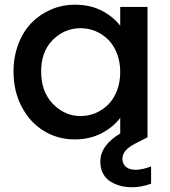

<svg xmlns="http://www.w3.org/2000/svg" viewBox="-20 -580 718 811"><path d="M37.1 -277.8Q37.1 -340.3 57.4 -393.6Q77.6 -446.8 112.5 -482.9Q147.5 -519 195.1 -539.6Q242.7 -560.1 296.9 -560.1Q361.3 -560.1 410.2 -534.7Q459 -509.3 487.8 -471.2V-550.8H603V0L554.2 24.9Q522.9 41 510 56.6Q497.1 72.3 497.1 90.8Q497.1 111.8 511.7 124.5Q526.4 137.2 551.8 137.2Q581.1 137.2 618.2 123V195.8Q578.6 210.9 537.1 210.9Q512.2 210.9 489.5 205.1Q466.8 199.2 447 187.3Q427.2 175.3 415.5 153.6Q403.8 131.8 403.8 103Q403.8 33.7 487.8 -16.1V-82Q458.5 -43 408.9 -17.1Q359.4 8.8 294.9 8.8Q223.6 8.8 165 -27.1Q106.4 -63 71.8 -128.9Q37.1 -194.8 37.1 -277.8ZM487.8 -275.9Q487.8 -318.8 473.9 -354.5Q460 -390.1 436.5 -413.1Q413.1 -436 383.3 -448.5Q353.5 -460.9 320.8 -460.9Q252.9 -460.9 203.4 -411.9Q153.8 -362.8 153.8 -277.8Q153.8 -192.4 203.6 -141.1Q253.4 -89.8 320.8 -89.8Q353.5 -89.8 383.3 -102.3Q413.1 -114.7 436.5 -137.9Q460 -161.1 473.9 -196.8Q487.8 -232.4 487.8 -275.9Z"/></svg>

Font: SVN-Poppins Medium
Style: Regular
Weight: 500
Designer: Ninad Kale (Devanagari), Jonny Pinhorn (Latin)
Foundry: Indian Type Foundry
Version: Version 3.002 2017